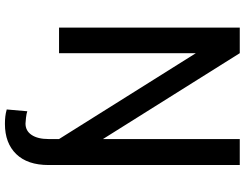

<svg xmlns="http://www.w3.org/2000/svg" viewBox="-124 -628 965 756"><g transform="rotate(90 358.0 -249.5)"><path d="M88.1 -711.6H188.9L527 -172.9V-711.6H629.3V41.2Q629.3 124.3 586.1 168.7Q543 213.1 467.3 213.1Q451.3 213.1 438.4 211.6Q425.4 210.2 410.5 206L417.6 125Q426.1 128.2 442.8 130.1Q459.5 132.1 465.9 132.1Q494.7 132.1 510.8 108Q527 83.8 527 41.2V0L188.9 -538.7V0H88.1Z"/></g></svg>

Font: Interface
Style: Regular
Weight: 400
Designer: Rasmus Andersson
Foundry: rsms
Version: Version 1.8